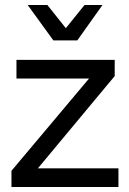

<svg xmlns="http://www.w3.org/2000/svg" viewBox="-20 -750 517 770"><path d="M391 -730H319L244 -637L170 -730H91L194 -588H290ZM440 -445V-510H46V-435H337L26 -65V0H455V-75H132Z"/></svg>

Font: Alpha Lyrae Medium
Style: Regular
Weight: 500
Designer: Nikolay Petroussenko, Plamen Motev
Foundry: Fontfabric LLC
Version: Version 1.000;hotconv 1.0.109;makeotfexe 2.5.65596